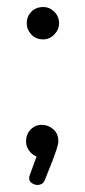

<svg xmlns="http://www.w3.org/2000/svg" viewBox="-20 -442 243 546"><path d="M87 84Q79 84 71 79Q63 74 63 65Q63 59 65 55L84 3Q71 -2 62.5 -14Q54 -26 54 -40Q54 -60 67 -73.5Q80 -87 99 -87Q117 -87 131.5 -74.5Q146 -62 146 -40Q146 -37 145 -32Q144 -27 140.5 -16Q137 -5 129 16Q121 37 107 71Q104 78 98.5 81Q93 84 87 84ZM103 -330Q82 -330 69 -344Q56 -358 56 -376Q56 -395 69 -408.5Q82 -422 103 -422Q121 -422 134.5 -408.5Q148 -395 148 -376Q148 -358 134.5 -344Q121 -330 103 -330Z"/></svg>

Font: Dosis
Style: Regular
Weight: 400
Designer: EdgarTolentino, PabloImpallari, IginoMarini
Foundry: EdgarTolentino, PabloImpallari, IginoMarini
Version: Version 3.001; ttfautohint (v1.8.2)